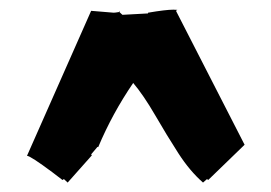

<svg xmlns="http://www.w3.org/2000/svg" viewBox="-20 -1085 563 399"><path d="M229.5 -1061.5Q229 -1061.5 228 -1060.1L227.5 -1062.5Q227.5 -1061.5 229.5 -1061.5ZM169.4 -1062.5 216.3 -1058.6Q219.2 -1058.6 228 -1060.1L234.4 -1054.2Q234.9 -1054.2 287.6 -1057.1V-1058.6Q324.7 -1064.9 340.3 -1064.9L348.6 -1064.5L345.7 -1062.5L488.3 -784.2L412.6 -710.9L410.2 -712.9L401.9 -705.6Q374.5 -729.5 350.6 -766.6Q326.7 -803.7 302.5 -845.5Q278.3 -887.2 256.8 -912.6Q213.4 -849.1 184.1 -779.3L182.6 -779.8L169.4 -764.2L170.9 -762.2L120.6 -705.6L112.8 -712.9L109.9 -710.9L89.4 -726.6Q43 -761.2 36.1 -761.2Z"/></svg>

Font: Butcherman
Style: Regular
Weight: 400
Version: Version 001.003